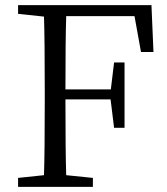

<svg xmlns="http://www.w3.org/2000/svg" viewBox="-20 -732 654 752"><path d="M50.8 0V-35.2L152.3 -45.9Q155.3 -138.7 155.3 -329.1V-382.8Q155.3 -573.2 152.3 -667L50.8 -677.7V-711.9H573.2L581.1 -528.3H532.2L506.8 -668.9H239.3Q236.3 -577.1 236.3 -381.8H414.1L426.8 -487.3H467.8V-231.4H426.8L413.1 -342.8H236.3Q236.3 -139.6 239.3 -45.9L343.8 -35.2V0Z"/></svg>

Font: Bpmf Zihi Box R
Style: R
Weight: 400
Foundry: But Ko
Version: Version 1.320